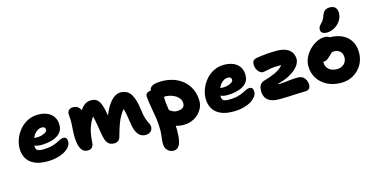

<svg xmlns="http://www.w3.org/2000/svg" viewBox="-98 -1368 4229 2156"><g transform="rotate(-15 2016.0 -289.5)"><path d="M298 10Q206 10 147.5 -18.5Q89 -47 61.5 -96.5Q34 -146 34 -210Q34 -265 55 -320.5Q76 -376 115 -422.5Q154 -469 209 -497Q264 -525 332 -525Q392 -525 437.5 -505Q483 -485 509 -446Q535 -407 535 -349Q535 -292 499.5 -256Q464 -220 405 -203Q346 -186 276 -186Q232 -186 203 -201Q203 -194 203 -187Q203 -168 210.5 -155.5Q218 -143 236 -137.5Q254 -132 285 -132Q344 -132 384 -142Q424 -152 451 -165.5Q478 -179 498.5 -189Q519 -199 539 -199Q561 -199 571.5 -185.5Q582 -172 582 -145Q582 -117 562 -89Q542 -61 505 -39Q468 -17 415.5 -3.5Q363 10 298 10ZM222 -283Q236 -281 257 -281Q285 -281 312 -288.5Q339 -296 357.5 -309Q376 -322 376 -338Q376 -356 366.5 -365Q357 -374 335 -374Q306 -374 282 -358Q258 -342 240 -316Q230 -300 222 -283Z M770 9Q727 9 704 -20Q681 -49 672 -94.5Q663 -140 663 -190Q663 -219 665 -249L669 -308Q671 -337 671 -365Q671 -386 668.5 -405Q666 -424 666 -442Q666 -466 682.5 -484.5Q699 -503 732 -503Q765 -503 785.5 -488.5Q806 -474 817 -452Q818 -448 820 -444Q824 -450 828 -456Q848 -487 878 -506.5Q908 -526 946 -526Q986 -526 1010 -510Q1034 -494 1048.5 -464Q1063 -434 1073 -390Q1083 -348 1089 -312Q1109 -365 1133 -405Q1169 -465 1209 -495.5Q1249 -526 1288 -526Q1371 -526 1410 -462.5Q1449 -399 1464 -275Q1471 -217 1481 -183Q1491 -149 1501 -129.5Q1511 -110 1517.5 -96.5Q1524 -83 1524 -65Q1524 -34 1502.5 -12.5Q1481 9 1443 9Q1411 9 1385 -6.5Q1359 -22 1340.5 -57.5Q1322 -93 1312 -154Q1304 -206 1298.5 -240Q1293 -274 1288 -296Q1283 -318 1278 -335Q1277 -336 1277 -336Q1255 -311 1238 -282Q1212 -240 1192.5 -185Q1173 -130 1152 -55Q1145 -22 1125 -6.5Q1105 9 1077 9Q1040 9 1017 -8Q994 -25 981 -61Q968 -97 960 -152Q953 -201 947 -235.5Q941 -270 935.5 -296Q930 -322 924 -343Q923 -343 923 -344Q905 -317 892 -291Q875 -257 864.5 -222Q854 -187 848 -147.5Q842 -108 839 -60Q837 -29 820 -10Q803 9 770 9Z M1881 10Q1834 10 1794 -4Q1796 21 1796 46Q1796 83 1793 120.5Q1790 158 1780.5 190Q1771 222 1751 241.5Q1731 261 1696 261Q1675 261 1653 249Q1631 237 1616.5 212.5Q1602 188 1602 151Q1602 127 1604 109.5Q1606 92 1608 75.5Q1610 59 1612 41Q1614 23 1614 -2Q1614 -78 1604 -143.5Q1594 -209 1582 -272.5Q1570 -336 1564 -406Q1563 -428 1578.5 -442Q1594 -456 1619 -456Q1622 -456 1624 -456Q1630 -494 1661 -510Q1699 -528 1772 -528Q1843 -528 1906.5 -506.5Q1970 -485 2018.5 -443Q2067 -401 2095 -340Q2123 -279 2123 -200Q2123 -164 2106.5 -127Q2090 -90 2059 -59Q2028 -28 1983 -9Q1938 10 1881 10ZM1750 -351Q1750 -298 1757 -250Q1761 -220 1766 -192Q1771 -189 1776 -186Q1791 -175 1809.5 -167Q1828 -159 1852 -159Q1892 -159 1916.5 -174.5Q1941 -190 1941 -227Q1941 -258 1924 -281.5Q1907 -305 1880 -321Q1853 -337 1822.5 -345Q1792 -353 1765 -353Q1757 -353 1750 -351Z M2461 10Q2369 10 2310.5 -18.5Q2252 -47 2224.5 -96.5Q2197 -146 2197 -210Q2197 -265 2218 -320.5Q2239 -376 2278 -422.5Q2317 -469 2372 -497Q2427 -525 2495 -525Q2585 -525 2641.5 -480Q2698 -435 2698 -349Q2698 -292 2662.5 -256Q2627 -220 2568 -203Q2509 -186 2439 -186Q2395 -186 2366 -201Q2366 -194 2366 -187Q2366 -168 2373.5 -155.5Q2381 -143 2399 -137.5Q2417 -132 2448 -132Q2507 -132 2547 -142Q2587 -152 2614 -165.5Q2641 -179 2661.5 -189Q2682 -199 2702 -199Q2724 -199 2734.5 -185.5Q2745 -172 2745 -145Q2745 -117 2725 -89Q2705 -61 2668 -39Q2631 -17 2578.5 -3.5Q2526 10 2461 10ZM2385 -283Q2399 -281 2420 -281Q2448 -281 2475 -288.5Q2502 -296 2520.5 -309Q2539 -322 2539 -338Q2539 -356 2529.5 -365Q2520 -374 2498 -374Q2469 -374 2445 -358Q2421 -342 2403 -316Q2393 -300 2385 -283Z M2999 10Q2928 10 2889 -10Q2850 -30 2835 -62Q2820 -94 2820 -130Q2820 -181 2838.5 -204.5Q2857 -228 2882 -235Q2969 -260 3019 -284Q3069 -308 3095 -334Q3105 -344 3114 -354Q3099 -355 3078 -355Q3029 -355 2993.5 -349.5Q2958 -344 2934.5 -338Q2911 -332 2895 -332Q2876 -332 2857.5 -347.5Q2839 -363 2827.5 -388Q2816 -413 2816 -440Q2816 -465 2826.5 -481Q2837 -497 2868 -504Q2926 -514 2985 -519Q3044 -524 3101 -524Q3158 -524 3196 -511.5Q3234 -499 3257 -477.5Q3280 -456 3289.5 -429Q3299 -402 3299 -374Q3299 -352 3283.5 -321.5Q3268 -291 3231.5 -259Q3195 -227 3134 -198Q3088 -177 3025 -161Q3026 -158 3027 -157Q3028 -156 3029 -156Q3067 -156 3101.5 -160Q3136 -164 3174 -168Q3212 -172 3259 -172Q3307 -172 3333.5 -139Q3360 -106 3360 -60Q3360 -33 3345 -16.5Q3330 0 3296 0Q3256 0 3205 2.5Q3154 5 3100.5 7.5Q3047 10 2999 10Z M3715 12Q3625 12 3555 -23.5Q3485 -59 3445 -122Q3405 -185 3405 -266Q3405 -315 3427.5 -362.5Q3450 -410 3487.5 -448.5Q3525 -487 3571.5 -510Q3618 -533 3665 -533Q3685 -533 3703 -527Q3713 -523 3722 -516Q3805 -514 3865 -486Q3928 -455 3961.5 -399Q3995 -343 3995 -266Q3995 -187 3958 -124Q3921 -61 3858 -24.5Q3795 12 3715 12ZM3581 -269Q3580 -264 3580 -259Q3580 -210 3615 -179.5Q3650 -149 3710 -149Q3759 -149 3791 -179Q3823 -209 3823 -258Q3823 -300 3796 -325.5Q3769 -351 3727 -351Q3706 -351 3692 -339Q3678 -327 3658 -307Q3644 -293 3632.5 -284.5Q3621 -276 3609 -272.5Q3597 -269 3581 -269Q3581 -269 3581 -269ZM3704 -575Q3670 -575 3652.5 -589.5Q3635 -604 3635 -627Q3635 -644 3642.5 -658Q3650 -672 3665 -687Q3686 -708 3697.5 -728.5Q3709 -749 3719 -779Q3733 -814 3754.5 -827Q3776 -840 3807 -840Q3848 -840 3870 -818.5Q3892 -797 3892 -753Q3892 -705 3865 -664.5Q3838 -624 3795 -599.5Q3752 -575 3704 -575Z"/></g></svg>

Font: Shantell Sans Light ExtraBold
Style: Regular
Weight: 800
Version: Version 1.011;[c5ecc13dd]